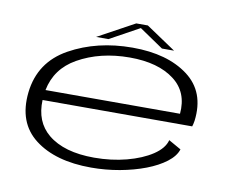

<svg xmlns="http://www.w3.org/2000/svg" viewBox="-78 -807 1110 913"><g transform="rotate(10 477.5 -350.0)"><path d="M415.5 6Q243 6 143.8 -70.2Q44.5 -146.5 60.5 -294.5Q77 -443.5 209 -516.8Q341 -590 512 -590Q680.5 -590 780.2 -515.2Q880 -440.5 862 -298.5Q859 -280 855.5 -270.5H133Q128.5 -165 198.5 -107Q276 -43 421.5 -43Q504.5 -43 577.8 -62.2Q651 -81.5 700 -114Q749 -146.5 759.5 -187L819.5 -153Q809 -119.5 771 -90.5Q733 -61.5 676.8 -40Q620.5 -18.5 553 -6.2Q485.5 6 415.5 6ZM138.5 -319.5H788Q797.5 -424.5 723 -481.5Q645 -541.5 507 -541.5Q364.5 -541.5 256.5 -480.5Q159.5 -425.5 138.5 -319.5ZM331.5 -610 508.5 -706.5H564.5L708 -610H649.5L534 -688.5L391 -610Z"/></g></svg>

Font: Anybody UltraExpanded Light
Style: Italic
Weight: 300
Width: 9
Italic angle: -10°
Designer: Tyler Finck
Foundry: Etcetera Type Company
Version: Version 1.010; ttfautohint (v1.8.3) -l 8 -r 50 -G 200 -x 14 